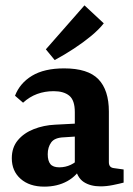

<svg xmlns="http://www.w3.org/2000/svg" viewBox="-20 -688 495 716"><path d="M145 8Q90 8 57 -21Q24 -50 24 -98Q24 -138 46.5 -165Q69 -192 106 -206.5Q143 -221 185 -223L280 -228V-180L219 -176Q184 -175 171 -157Q158 -139 158 -113Q158 -88 168 -76Q178 -64 201 -64Q224 -64 244 -73.5Q264 -83 277 -99L287 -71Q268 -33 231 -12.5Q194 8 145 8ZM36 -331Q54 -378 99.5 -405.5Q145 -433 219 -433Q308 -433 347 -392.5Q386 -352 386 -272V-83Q386 -63 405 -61L441 -56V-7Q426 -3 401.5 2Q377 7 355 7Q317 7 292 -9.5Q267 -26 259 -69V-270Q259 -314 238.5 -331Q218 -348 180 -348Q147 -348 118.5 -337.5Q90 -327 66 -305ZM151 -504 295 -668 367 -601Q349 -578 320 -554Q291 -530 256 -507Q221 -484 184 -464Z"/></svg>

Font: Rasa
Style: Regular
Weight: 400
Designer: Anna Giedrys (Yrsa+Rasa design), David Brezina (Yrsa art-direction, Rasa art-direction, design)
Foundry: Rosetta Type Foundry
Version: Version 2.004